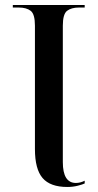

<svg xmlns="http://www.w3.org/2000/svg" viewBox="-20 -734 391 764"><path d="M248 10Q180 10 149.5 -25.5Q119 -61 119 -141V-632Q119 -678 102 -691Q85 -704 55 -704H31V-714H317V-704H294Q264 -704 247 -691Q230 -678 230 -632V-89Q230 -6 282 -6Q300 -6 317 -15V-4Q309 0 289.5 5Q270 10 248 10Z"/></svg>

Font: Noto Serif Display SemiCondensed Medium
Style: Regular
Weight: 500
Width: 4
Designer: Monotype Design Team
Foundry: Monotype Imaging Inc.
Version: Version 2.009